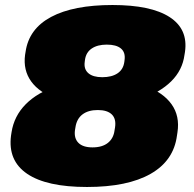

<svg xmlns="http://www.w3.org/2000/svg" viewBox="-20 -733 774 766"><path d="M327 13Q166 13 88.5 -39.5Q11 -92 24 -192L26 -205Q36 -270 82.5 -317Q129 -364 206.5 -389.5Q284 -415 387 -415Q490 -415 560.5 -389.5Q631 -364 664.5 -317Q698 -270 688 -205L686 -192Q673 -92 581 -39.5Q489 13 327 13ZM349 -145Q388 -145 410.5 -163Q433 -181 437 -213L439 -225Q444 -259 426 -276.5Q408 -294 370 -294Q332 -294 309 -276.5Q286 -259 281 -225L279 -213Q275 -181 293 -163Q311 -145 349 -145ZM373 -315Q274 -315 205.5 -339Q137 -363 104.5 -408Q72 -453 80 -514L82 -526Q95 -618 184 -665.5Q273 -713 429 -713Q582 -713 656.5 -665Q731 -617 718 -526L716 -514Q708 -453 663 -408.5Q618 -364 544 -339.5Q470 -315 373 -315ZM388 -425Q426 -425 449 -440.5Q472 -456 476 -486L477 -494Q481 -524 462.5 -539.5Q444 -555 406 -555Q369 -555 346 -539.5Q323 -524 319 -494L318 -486Q314 -457 332.5 -441Q351 -425 388 -425Z"/></svg>

Font: Pathway Extreme SemiCondensed Black
Style: Italic
Weight: 900
Width: 4
Italic angle: -8°
Version: Version 1.001;gftools[0.9.26]